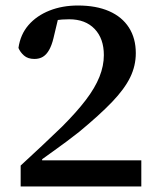

<svg xmlns="http://www.w3.org/2000/svg" viewBox="-20 -677 578 697"><path d="M55 0V-76Q94 -112 132 -147.5Q170 -183 205 -217Q258 -270 291.5 -314Q325 -358 341 -398Q357 -438 357 -477Q357 -537 323.5 -572Q290 -607 231 -607Q205 -607 181.5 -603.5Q158 -600 134 -592L195 -626L174 -538Q168 -513 158.5 -496Q149 -479 136 -471Q123 -463 105 -463Q81 -463 67 -475.5Q53 -488 47 -503Q54 -552 83.5 -586Q113 -620 159.5 -638.5Q206 -657 263 -657Q329 -657 376 -636.5Q423 -616 448 -577Q473 -538 473 -484Q473 -438 452.5 -396Q432 -354 387 -307Q342 -260 267 -198Q244 -180 220 -162Q196 -144 170.5 -126Q145 -108 119 -89L133 -121V-95H493V0Z"/></svg>

Font: Source Serif 4 Medium
Style: Regular
Weight: 500
Designer: Frank Grießhammer
Foundry: Adobe Systems Incorporated
Version: Version 4.004;hotconv 1.0.116;makeotfexe 2.5.65601